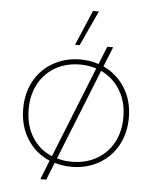

<svg xmlns="http://www.w3.org/2000/svg" viewBox="-56 -776 734 909"><g transform="rotate(5 311.0 -321.5)"><path d="M349 -729H377L300 -562H278ZM421 -472Q486 -442 524 -381.5Q562 -321 562 -240Q562 -165 529.5 -107Q497 -49 439.5 -17Q382 15 311 15Q269 15 231 3L198 86H170L206 -5Q139 -33 99.5 -95Q60 -157 60 -240Q60 -315 92.5 -373Q125 -431 182.5 -463Q240 -495 311 -495Q355 -495 397 -481L431 -566H459ZM86 -240Q86 -163 120.5 -107.5Q155 -52 215 -27L388 -459Q352 -471 311 -471Q246 -471 195 -442.5Q144 -414 115 -361.5Q86 -309 86 -240ZM412 -450 240 -19Q271 -9 311 -9Q376 -9 427 -37.5Q478 -66 507 -118Q536 -170 536 -240Q536 -314 502.5 -368.5Q469 -423 412 -450Z"/></g></svg>

Font: Prompt Thin
Style: Regular
Weight: 100
Designer: Katatrad Team
Foundry: CadsonDemak
Version: Version 1.030